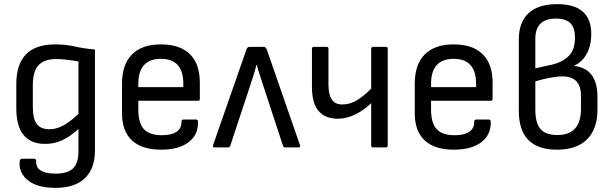

<svg xmlns="http://www.w3.org/2000/svg" viewBox="-20 -714 2974 930"><path d="M249 196Q162 196 116.5 160.5Q71 125 75 69Q76 55 86 55H147Q155 55 155 67Q153 127 249 127Q308 127 334 101.5Q360 76 360 18V-89Q319 -52 281 -34.5Q243 -17 199 -17Q59 -17 59 -190V-307Q59 -499 247 -499Q299 -499 342 -489Q385 -479 440 -474V13Q440 103 391 149.5Q342 196 249 196ZM220 -88Q252 -88 284.5 -105Q317 -122 360 -162V-416Q335 -421 305.5 -424.5Q276 -428 253 -428Q194 -428 166.5 -398Q139 -368 139 -302V-196Q139 -139 158 -113.5Q177 -88 220 -88Z M760 11Q668 11 619.5 -33.5Q571 -78 571 -166V-309Q571 -402 619.5 -450.5Q668 -499 759 -499Q852 -499 900 -451.5Q948 -404 948 -313V-235Q948 -226 939 -226H650V-183Q650 -118 677 -88.5Q704 -59 764 -59Q811 -59 835.5 -76Q860 -93 859 -125Q859 -135 869 -135H930Q937 -135 939 -127Q942 -63 894.5 -26Q847 11 760 11ZM650 -292H868V-308Q868 -429 760 -429Q650 -429 650 -308Z M1019 0Q1008 0 1012 -11L1174 -475Q1178 -487 1189 -487H1257Q1267 -487 1272 -475L1433 -11Q1435 -7 1433.5 -3.5Q1432 0 1427 0H1361Q1354 0 1351 -7L1261 -281Q1252 -310 1242 -339.5Q1232 -369 1224 -399H1222Q1214 -368 1204.5 -338.5Q1195 -309 1185 -279L1095 -7Q1092 0 1085 0Z M1787 0Q1778 0 1778 -9V-214Q1741 -179 1699.5 -159Q1658 -139 1617 -139Q1491 -139 1491 -292V-478Q1491 -487 1500 -487H1562Q1571 -487 1571 -478V-305Q1571 -256 1587 -232Q1603 -208 1638 -208Q1676 -208 1710.5 -229.5Q1745 -251 1778 -285V-478Q1778 -487 1787 -487H1849Q1858 -487 1858 -478V-9Q1858 0 1849 0Z M2178 11Q2086 11 2037.5 -33.5Q1989 -78 1989 -166V-309Q1989 -402 2037.5 -450.5Q2086 -499 2177 -499Q2270 -499 2318 -451.5Q2366 -404 2366 -313V-235Q2366 -226 2357 -226H2068V-183Q2068 -118 2095 -88.5Q2122 -59 2182 -59Q2229 -59 2253.5 -76Q2278 -93 2277 -125Q2277 -135 2287 -135H2348Q2355 -135 2357 -127Q2360 -63 2312.5 -26Q2265 11 2178 11ZM2068 -292H2286V-308Q2286 -429 2178 -429Q2068 -429 2068 -308Z M2678 11Q2493 11 2493 -177V-522Q2493 -607 2540.5 -650.5Q2588 -694 2679 -694Q2844 -694 2844 -549Q2844 -494 2822 -453.5Q2800 -413 2761 -396V-395Q2821 -387 2847.5 -348.5Q2874 -310 2874 -246V-184Q2874 -89 2823.5 -39Q2773 11 2678 11ZM2573 -383 2654 -401Q2705 -413 2735 -443Q2765 -473 2765 -531Q2765 -580 2742.5 -602Q2720 -624 2673 -624Q2573 -624 2573 -526ZM2680 -60Q2794 -60 2794 -186V-251Q2794 -344 2704 -344Q2679 -344 2644.5 -337.5Q2610 -331 2573 -320V-183Q2573 -118 2598 -89Q2623 -60 2680 -60Z"/></svg>

Font: Sofia Sans Semi Condensed
Style: Regular
Weight: 400
Designer: Botio Nikoltchev, Ani Petrova
Foundry: lettersoup
Version: Version 4.100; ttfautohint (v1.8.4.7-5d5b)